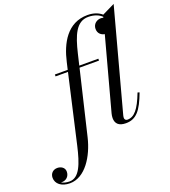

<svg xmlns="http://www.w3.org/2000/svg" viewBox="-363 -899 1140 1287"><g transform="rotate(-20 207.0 -255.0)"><path d="M66.5 -460V-446.5H155L44 40C16.5 159.5 -15 247.5 -85.5 247.5C-109 247.5 -128.5 242 -143 233.5C-140 234 -137 234 -134.5 234C-106.5 234 -81 213.5 -81 178.5C-81 148.5 -108 134 -133 134C-163.5 134 -185 155 -185 186C-185 228 -148 260 -87 260C23 260 99.5 134 128.5 11.5L237.5 -446.5H376.5V-460H240.5L259.5 -540C288 -659.5 322 -746.5 407.5 -746.5C451.5 -746.5 484 -732 503.5 -712.5L502 -706.5C495.5 -708 489 -709 483.5 -709C455.5 -709 427 -688.5 427 -653.5C427 -619.5 451 -603.5 473.5 -600L334.5 -85C332 -76 330 -63 330 -53C330 -14.5 351.5 10 403.5 10C477.5 10 516 -38 559 -153L546 -157.5C504.5 -49.5 469.5 -9 420.5 -9C408.5 -9 401 -17.5 401 -28C401 -33 402 -40 403.5 -46L598.5 -770L508.5 -726C486.5 -745.5 453 -760 407.5 -760C262.5 -760 198 -635 170 -511.5L158 -460Z"/></g></svg>

Font: Bodoni* 16pt
Style: Italic
Weight: 400
Italic angle: -13°
Version: Version 2.3